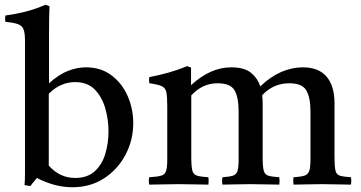

<svg xmlns="http://www.w3.org/2000/svg" viewBox="-20 -775 1516 807"><path d="M284 12Q246 12 209 2Q172 -8 135 -27Q128 -18 121 -10Q114 -2 108 7Q101 6 94.5 5Q88 4 83 3Q85 -15 85 -44.5Q85 -74 85 -114V-605Q85 -636 79 -651.5Q73 -667 55.5 -673.5Q38 -680 3 -683Q0 -696 3 -710Q43 -715 85 -725.5Q127 -736 171 -755L188 -749Q187 -727 186.5 -699Q186 -671 186 -638V-425Q227 -462 265.5 -477Q304 -492 341 -492Q404 -492 448.5 -458.5Q493 -425 516.5 -371.5Q540 -318 540 -257Q540 -186 507.5 -124.5Q475 -63 417.5 -25.5Q360 12 284 12ZM185 -381V-79Q231 -27 296 -27Q347 -27 378 -55Q409 -83 422.5 -128Q436 -173 436 -223Q436 -272 422.5 -319.5Q409 -367 378.5 -398.5Q348 -430 295 -430Q266 -430 238 -418Q210 -406 185 -381Z M1214 1Q1211 -15 1214 -30Q1244 -32 1259 -36.5Q1274 -41 1279.5 -56Q1285 -71 1285 -104V-306Q1285 -365 1267.5 -395Q1250 -425 1196 -425Q1129 -425 1082 -375Q1084 -359 1084 -341V-114Q1084 -75 1088.5 -58Q1093 -41 1108 -36.5Q1123 -32 1154 -30Q1156 -15 1154 1Q1126 1 1098 0Q1070 -1 1032 -1Q995 -1 967.5 0Q940 1 915 1Q912 -15 915 -30Q944 -32 958.5 -36.5Q973 -41 978 -56Q983 -71 983 -104V-306Q983 -365 966 -395Q949 -425 894 -425Q831 -425 784 -374V-114Q784 -75 788.5 -58Q793 -41 808.5 -36.5Q824 -32 856 -30Q858 -15 856 1Q828 1 798.5 0Q769 -1 731 -1Q695 -1 666 0Q637 1 607 1Q604 -15 607 -30Q641 -32 657 -36.5Q673 -41 678 -56Q683 -71 683 -104V-328Q683 -367 679.5 -386Q676 -405 660.5 -412.5Q645 -420 608 -425Q605 -439 608 -451Q650 -459 689 -470Q728 -481 766 -497L783 -491V-417Q864 -492 952 -492Q1007 -492 1035 -469Q1063 -446 1074 -412Q1117 -453 1162 -472.5Q1207 -492 1253 -492Q1319 -492 1352.5 -453Q1386 -414 1386 -341V-114Q1386 -75 1390 -58Q1394 -41 1409 -36.5Q1424 -32 1455 -30Q1458 -15 1455 1Q1427 1 1399 0Q1371 -1 1334 -1Q1296 -1 1267.5 0Q1239 1 1214 1Z"/></svg>

Font: Tiro Devanagari Marathi
Style: Regular
Weight: 400
Designer: Devanagari: John Hudson & Fiona Ross. Latin: John Hudson.
Foundry: Tiro Typeworks Ltd.
Version: Version 1.52